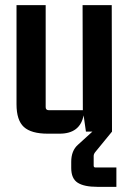

<svg xmlns="http://www.w3.org/2000/svg" viewBox="-20 -510 507 744"><path d="M211 8H165Q101 8 72.5 -18Q44 -44 44 -106V-490H157V-95Q157 -83 169 -83H301L300 -490H413L414 0L351 77Q343 86 343 94V132Q343 139 350 139H431V214H357Q306 214 281 198Q256 182 256 141V117Q256 74 282 51L338 0H313L304 -63Q290 8 211 8Z"/></svg>

Font: Gemunu Libre
Style: Bold
Weight: 700
Designer: Puspanada Ekanayake, Sola Matas, Pathum Egodawatta, Kosala Senevirathne
Foundry: mooniak
Version: Version 1.100